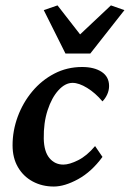

<svg xmlns="http://www.w3.org/2000/svg" viewBox="-20 -681 479 709"><path d="M248 -375Q220.7 -375 195.8 -347.7Q170.9 -320.3 155.8 -273.9Q140.6 -227.5 141.6 -168.9Q142.6 -121.1 162.6 -97.2Q182.6 -73.2 213.9 -73.2Q236.3 -73.2 268.6 -89.4Q300.8 -105.5 331.1 -141.6L358.4 -101.6Q318.4 -46.9 268.6 -19.5Q218.8 7.8 178.7 7.8Q135.7 7.8 101.1 -10.7Q66.4 -29.3 46.4 -63.5Q26.4 -97.7 26.4 -144.5Q26.4 -198.2 45.4 -250Q64.5 -301.8 99.1 -343.3Q133.8 -384.8 180.7 -409.2Q227.5 -433.6 283.2 -433.6Q328.1 -433.6 355.5 -415.5Q382.8 -397.5 382.8 -363.3Q382.8 -347.7 376 -332.5Q369.1 -317.4 358.4 -306.6Q332 -337.9 301.8 -356.4Q271.5 -375 248 -375ZM141.6 -643.6 192.4 -661.1 301.8 -520.5H240.2L389.6 -661.1L439.5 -643.6L313.5 -483.4H221.7Z"/></svg>

Font: Crimson Pro SemiBold
Style: Italic
Weight: 600
Italic angle: -12°
Designer: Jacques Le Bailly
Foundry: Baron von Fonthausen
Version: Version 1.003